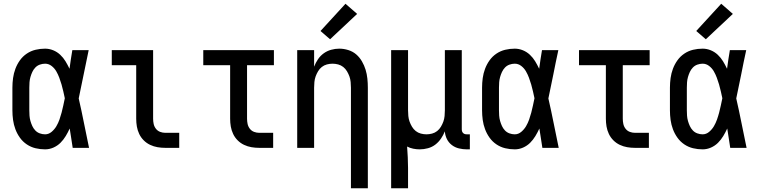

<svg xmlns="http://www.w3.org/2000/svg" viewBox="-20 -787 4040 1022"><path d="M220 8Q194 8 169 2Q144 -4 122.5 -18.5Q101 -33 86 -54Q71 -75 62 -99Q53 -123 49.5 -148.5Q46 -174 46 -200V-320Q46 -346 49.5 -371.5Q53 -397 62 -421Q71 -445 86 -466Q101 -487 122.5 -501.5Q144 -516 169 -522Q194 -528 220 -528Q242 -528 263 -519.5Q284 -511 300.5 -495.5Q317 -480 328.5 -461Q340 -442 350 -421Q353 -446 357 -470.5Q361 -495 365 -520H452Q438 -456 425.5 -391.5Q413 -327 399 -263Q414 -198 427 -132Q440 -66 454 0H367Q363 -26 359 -52Q355 -78 351 -103Q342 -83 330 -63Q318 -43 302 -27Q286 -11 264.5 -1.5Q243 8 220 8ZM220 -72Q239 -72 254.5 -85Q270 -98 280 -115Q290 -132 296.5 -150.5Q303 -169 308 -188Q313 -207 317 -226Q321 -245 325 -264Q321 -282 317 -300.5Q313 -319 307.5 -337.5Q302 -356 295.5 -373.5Q289 -391 279.5 -407.5Q270 -424 254.5 -436Q239 -448 220 -448Q206 -448 192 -443Q178 -438 168 -427.5Q158 -417 152 -404Q146 -391 142 -377Q138 -363 137 -348.5Q136 -334 136 -320V-200Q136 -186 137 -171.5Q138 -157 142 -143Q146 -129 152 -116Q158 -103 168 -92.5Q178 -82 192 -77Q206 -72 220 -72Z M860 0Q839 0 818.5 -3.5Q798 -7 779 -16Q760 -25 745 -40Q730 -55 721 -74Q712 -93 708.5 -113.5Q705 -134 705 -155V-440H575V-520H795V-155Q795 -141 798 -127Q801 -113 810 -101.5Q819 -90 832.5 -85Q846 -80 860 -80H934V0Z M1360 0Q1339 0 1318.5 -3.5Q1298 -7 1279 -16Q1260 -25 1245 -40Q1230 -55 1221 -74Q1212 -93 1208.5 -113.5Q1205 -134 1205 -155V-440H1062V-520H1438V-440H1295V-155Q1295 -141 1298 -127Q1301 -113 1310 -101.5Q1319 -90 1332.5 -85Q1346 -80 1360 -80H1434V0Z M1848 215V-320Q1848 -335 1846.5 -350.5Q1845 -366 1840 -380Q1835 -394 1827 -407.5Q1819 -421 1807 -430.5Q1795 -440 1780 -444Q1765 -448 1750 -448Q1735 -448 1720 -444Q1705 -440 1693 -430.5Q1681 -421 1673 -407.5Q1665 -394 1660 -380Q1655 -366 1653.5 -350.5Q1652 -335 1652 -320V0H1562V-520H1652V-432Q1660 -453 1672.5 -471.5Q1685 -490 1703 -503Q1721 -516 1742.5 -522Q1764 -528 1786 -528Q1810 -528 1834 -520.5Q1858 -513 1876 -497.5Q1894 -482 1906.5 -460.5Q1919 -439 1926 -416Q1933 -393 1935.5 -368.5Q1938 -344 1938 -320V215ZM1737 -578 1686 -622 1819 -767 1881 -713Z M2062 215V-520H2152V-200Q2152 -185 2153.5 -169.5Q2155 -154 2160 -140Q2165 -126 2173 -112.5Q2181 -99 2193 -89.5Q2205 -80 2220 -76Q2235 -72 2250 -72Q2265 -72 2280 -76Q2295 -80 2307 -89.5Q2319 -99 2327 -112.5Q2335 -126 2340 -140Q2345 -154 2346.5 -169.5Q2348 -185 2348 -200V-520H2438V-99Q2438 -93 2439.5 -88Q2441 -83 2445 -79Q2449 -75 2454 -73.5Q2459 -72 2465 -72H2481V8H2465Q2444 8 2423 3Q2402 -2 2385 -15Q2368 -28 2358.5 -47.5Q2349 -67 2348 -88Q2340 -68 2327.5 -49.5Q2315 -31 2297.5 -17.5Q2280 -4 2258 2Q2236 8 2214 8Q2197 8 2179.5 4.5Q2162 1 2147 -7Q2149 21 2150.5 50Q2152 79 2152 107V215Z M2720 8Q2694 8 2669 2Q2644 -4 2622.5 -18.5Q2601 -33 2586 -54Q2571 -75 2562 -99Q2553 -123 2549.5 -148.5Q2546 -174 2546 -200V-320Q2546 -346 2549.5 -371.5Q2553 -397 2562 -421Q2571 -445 2586 -466Q2601 -487 2622.5 -501.5Q2644 -516 2669 -522Q2694 -528 2720 -528Q2742 -528 2763 -519.5Q2784 -511 2800.5 -495.5Q2817 -480 2828.5 -461Q2840 -442 2850 -421Q2853 -446 2857 -470.5Q2861 -495 2865 -520H2952Q2938 -456 2925.5 -391.5Q2913 -327 2899 -263Q2914 -198 2927 -132Q2940 -66 2954 0H2867Q2863 -26 2859 -52Q2855 -78 2851 -103Q2842 -83 2830 -63Q2818 -43 2802 -27Q2786 -11 2764.5 -1.5Q2743 8 2720 8ZM2720 -72Q2739 -72 2754.5 -85Q2770 -98 2780 -115Q2790 -132 2796.5 -150.5Q2803 -169 2808 -188Q2813 -207 2817 -226Q2821 -245 2825 -264Q2821 -282 2817 -300.5Q2813 -319 2807.5 -337.5Q2802 -356 2795.5 -373.5Q2789 -391 2779.5 -407.5Q2770 -424 2754.5 -436Q2739 -448 2720 -448Q2706 -448 2692 -443Q2678 -438 2668 -427.5Q2658 -417 2652 -404Q2646 -391 2642 -377Q2638 -363 2637 -348.5Q2636 -334 2636 -320V-200Q2636 -186 2637 -171.5Q2638 -157 2642 -143Q2646 -129 2652 -116Q2658 -103 2668 -92.5Q2678 -82 2692 -77Q2706 -72 2720 -72Z M3360 0Q3339 0 3318.5 -3.5Q3298 -7 3279 -16Q3260 -25 3245 -40Q3230 -55 3221 -74Q3212 -93 3208.5 -113.5Q3205 -134 3205 -155V-440H3062V-520H3438V-440H3295V-155Q3295 -141 3298 -127Q3301 -113 3310 -101.5Q3319 -90 3332.5 -85Q3346 -80 3360 -80H3434V0Z M3720 8Q3694 8 3669 2Q3644 -4 3622.5 -18.5Q3601 -33 3586 -54Q3571 -75 3562 -99Q3553 -123 3549.5 -148.5Q3546 -174 3546 -200V-320Q3546 -346 3549.5 -371.5Q3553 -397 3562 -421Q3571 -445 3586 -466Q3601 -487 3622.5 -501.5Q3644 -516 3669 -522Q3694 -528 3720 -528Q3742 -528 3763 -519.5Q3784 -511 3800.5 -495.5Q3817 -480 3828.5 -461Q3840 -442 3850 -421Q3853 -446 3857 -470.5Q3861 -495 3865 -520H3952Q3938 -456 3925.5 -391.5Q3913 -327 3899 -263Q3914 -198 3927 -132Q3940 -66 3954 0H3867Q3863 -26 3859 -52Q3855 -78 3851 -103Q3842 -83 3830 -63Q3818 -43 3802 -27Q3786 -11 3764.5 -1.5Q3743 8 3720 8ZM3720 -72Q3739 -72 3754.5 -85Q3770 -98 3780 -115Q3790 -132 3796.5 -150.5Q3803 -169 3808 -188Q3813 -207 3817 -226Q3821 -245 3825 -264Q3821 -282 3817 -300.5Q3813 -319 3807.5 -337.5Q3802 -356 3795.5 -373.5Q3789 -391 3779.5 -407.5Q3770 -424 3754.5 -436Q3739 -448 3720 -448Q3706 -448 3692 -443Q3678 -438 3668 -427.5Q3658 -417 3652 -404Q3646 -391 3642 -377Q3638 -363 3637 -348.5Q3636 -334 3636 -320V-200Q3636 -186 3637 -171.5Q3638 -157 3642 -143Q3646 -129 3652 -116Q3658 -103 3668 -92.5Q3678 -82 3692 -77Q3706 -72 3720 -72ZM3737 -578 3686 -622 3819 -767 3881 -713Z"/></svg>

Font: Iosevka SS04 Medium
Style: Regular
Weight: 500
Monospace: yes
Designer: Belleve Invis
Foundry: Belleve Invis
Version: Version 19.0.0; ttfautohint (v1.8.4)